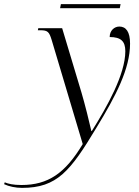

<svg xmlns="http://www.w3.org/2000/svg" viewBox="-167 -673 674 933"><path d="M125 -633H415L419 -653H129ZM-60 240C111 240 175 158 302 -53C396 -207 465 -339 465 -461C465 -519 445 -544 413 -544C389 -544 366 -525 366 -493C420 -493 442 -473 442 -424C442 -312 353 -154 279 -36H277C269 -73 244 -173 229 -223L135 -536H19L17 -526H29C65 -526 72 -518 84 -479L235 27C150 169 67 226 -63 226C-103 226 -128 220 -144 213L-147 222C-124 233 -91 240 -60 240Z"/></svg>

Font: Noto Serif Display Light
Style: Italic
Weight: 300
Italic angle: -12°
Designer: Monotype Design Team
Foundry: Monotype Imaging Inc.
Version: Version 2.009